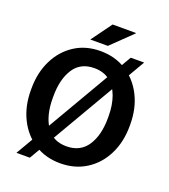

<svg xmlns="http://www.w3.org/2000/svg" viewBox="-165 -1017 1037 1177"><g transform="rotate(20 353.0 -428.5)"><path d="M353 10.3Q256.8 10.3 184.6 -36.4Q112.3 -83 72 -164.6Q31.7 -246.1 31.7 -350.1V-360.8Q31.7 -464.4 72 -545.9Q112.3 -627.4 184.3 -674.3Q256.3 -721.2 352.5 -721.2Q448.7 -721.2 521.7 -674.3Q594.7 -627.4 635.5 -545.9Q676.3 -464.4 676.3 -360.8V-350.1Q676.3 -246.1 635.7 -164.6Q595.2 -83 522.2 -36.4Q449.2 10.3 353 10.3ZM353 -100.6Q443.4 -100.6 488.8 -169.2Q534.2 -237.8 534.2 -350.1V-361.8Q534.2 -435.5 513.7 -491.5Q493.2 -547.4 452.9 -578.6Q412.6 -609.9 352.5 -609.9Q262.7 -609.9 218.5 -541.5Q174.3 -473.1 174.3 -361.8V-350.1Q174.3 -237.8 219 -169.2Q263.7 -100.6 353 -100.6ZM80.1 41.5 539.1 -746.1H626.5L167.5 41.5ZM268.1 -766.1 365.2 -899.4H516.1L517.1 -896.5L382.3 -766.1Z"/></g></svg>

Font: Roboto Slab
Style: Bold
Weight: 700
Designer: Google
Version: Version 2.000; ttfautohint (v1.8.1.43-b0c9)